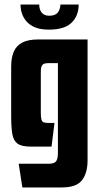

<svg xmlns="http://www.w3.org/2000/svg" viewBox="-20 -643 436 842"><path d="M78 179 62 75H194Q218 75 226 64.5Q234 54 234 25V-366H189Q177 -366 170.5 -362Q164 -358 161.5 -350Q159 -342 159 -328V-147Q159 -127 162 -118Q165 -109 171.5 -106.5Q178 -104 190 -104H219L206 0H116Q75 0 57 -13Q39 -26 34 -55.5Q29 -85 29 -132V-350Q29 -389 40 -415.5Q51 -442 77 -456Q103 -470 148 -470H364V60Q364 116 339.5 147.5Q315 179 251 179ZM194 -513Q151 -513 124 -527.5Q97 -542 83.5 -567Q70 -592 70 -623H152Q152 -601 163 -587.5Q174 -574 196 -574Q222 -574 233 -587.5Q244 -601 245 -623H325Q325 -574 294 -543.5Q263 -513 194 -513Z"/></svg>

Font: Smooch Sans Thin ExtraBold
Style: Regular
Weight: 800
Version: Version 1.010